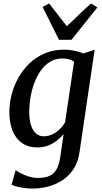

<svg xmlns="http://www.w3.org/2000/svg" viewBox="-20 -850 594 1120"><path d="M444 36.5Q436 96 408.5 137Q381 178 342 202.8Q303 227.5 258.5 238.8Q214 250 171 250Q147.5 250 123.2 246.8Q99 243.5 78.8 238.5Q58.5 233.5 47.5 227.5L71.5 142Q81.5 150.5 102.2 161.2Q123 172 149 180Q175 188 201 188Q240.5 188 267 176.8Q293.5 165.5 309.5 138.2Q325.5 111 332 63.5L351 -68Q335 -48.5 312.5 -30.5Q290 -12.5 261.5 -1.2Q233 10 199.5 10Q144 10 107.2 -16.5Q70.5 -43 52.5 -89.2Q34.5 -135.5 34.5 -195.5Q34.5 -246 47.8 -297.8Q61 -349.5 87.2 -396.5Q113.5 -443.5 152.2 -480.5Q191 -517.5 242 -539Q293 -560.5 355.5 -560.5Q386 -560.5 415.8 -553.8Q445.5 -547 466 -538.5L532 -559.5ZM412 -489.5Q399.5 -499.5 382.2 -504.2Q365 -509 345.5 -509Q304 -509 272 -489.5Q240 -470 217 -437Q194 -404 179.2 -363.5Q164.5 -323 157.5 -280Q150.5 -237 150.5 -198Q150.5 -163.5 156.2 -137Q162 -110.5 173 -92Q184 -73.5 199.8 -64.2Q215.5 -55 235 -55Q262.5 -55 286.8 -67Q311 -79 330 -98Q349 -117 360 -138ZM324 -618 228.5 -809.5 267 -829.5Q292 -797.5 317.5 -764.2Q343 -731 369.5 -697.5Q406.5 -730.5 439.5 -763.5Q472.5 -796.5 511.5 -829.5L548 -806.5L397 -618Z"/></svg>

Font: Merriweather 36pt Medium
Style: Italic
Weight: 500
Italic angle: -7.8°
Version: Version 2.101